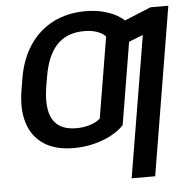

<svg xmlns="http://www.w3.org/2000/svg" viewBox="-61 -797 1032 1060"><g transform="rotate(-5 455.0 -266.5)"><path d="M654.3 -409.7 601.6 -92.8Q575.7 -64.5 533.4 -41.3Q491.2 -18.1 437.3 -4.2Q383.3 9.8 322.3 9.8Q222.2 9.8 158.2 -31.7Q94.2 -73.2 69.3 -150.1Q44.4 -227.1 62 -333.5L70.8 -386.2L208 -388.2L198.7 -333.5Q187.5 -260.3 198.2 -207.5Q209 -154.8 245.4 -126.5Q281.7 -98.1 346.7 -98.1Q387.2 -98.1 421.6 -109.1Q456.1 -120.1 478.5 -139.2L523.9 -409.7ZM691.4 -634.8 640.1 -323.7 509.3 -322.8 553.2 -587.9Q537.1 -606.9 505.6 -617.7Q474.1 -628.4 436 -628.4Q385.7 -628.4 347.7 -613.3Q309.6 -598.1 282 -568.4Q254.4 -538.6 236.3 -494.9Q218.3 -451.2 209 -394L199.7 -339.8L63.5 -340.3L71.8 -394Q89.8 -502.9 140.9 -579.6Q191.9 -656.2 271.2 -696.8Q350.6 -737.3 451.7 -737.3Q511.2 -737.3 559.6 -723.1Q607.9 -709 641.8 -685.8Q675.8 -662.6 691.4 -634.8ZM910.2 -727.5 755.9 204.1H625.5L755.9 -579.1L604.5 -519.5L626.5 -651.4L811.5 -727.5Z"/></g></svg>

Font: Inter 17pt SemiBold
Style: Italic
Weight: 600
Italic angle: -9.3988°
Version: Version 4.001;git-66647c0bb